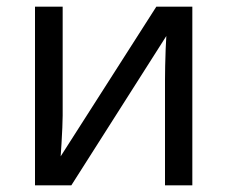

<svg xmlns="http://www.w3.org/2000/svg" viewBox="-20 -556 683 576"><path d="M168 -536V-209Q168 -197 167 -173Q166 -149 164.5 -125Q163 -101 162 -87L449 -536H557V0H475V-316Q475 -332 475.5 -358Q476 -384 477 -409.5Q478 -435 479 -448L194 0H85V-536Z"/></svg>

Font: Noto IKEA Arabic
Style: Regular
Weight: 400
Designer: Monotype Design Team
Foundry: Monotype Imaging Inc.
Version: Version 1.200